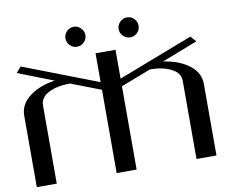

<svg xmlns="http://www.w3.org/2000/svg" viewBox="-95 -1060 1440 1184"><g transform="rotate(-10 625.0 -467.5)"><path d="M770.5 -934.6Q796.9 -934.6 814.9 -916Q833 -897.5 833 -872.1Q833 -846.7 814.9 -828.1Q796.9 -809.6 770.5 -809.6Q745.1 -809.6 726.6 -828.1Q708 -846.7 708 -872.1Q708 -897.5 726.6 -916Q745.1 -934.6 770.5 -934.6ZM393.6 -828.1Q375 -846.7 375 -872.1Q375 -897.5 393.6 -916Q412.1 -934.6 437.5 -934.6Q462.9 -934.6 481.4 -916Q500 -897.5 500 -872.1Q500 -846.7 481.4 -828.1Q462.9 -809.6 437.5 -809.6Q412.1 -809.6 393.6 -828.1ZM667 -750V-569.3L1135.7 -750L1167 -714.8L943.4 -627.9Q1043.9 -613.3 1105.5 -565.4Q1167 -517.6 1167 -448.2V0H1042V-489.3Q1042 -539.1 988.8 -566.4Q935.5 -593.8 854.5 -593.8L667 -521.5V0H542V-521.5L354.5 -593.8Q272.5 -593.8 219.7 -566.4Q167 -539.1 167 -489.3V0H42V-448.2Q42 -516.6 103.5 -564.9Q165 -613.3 264.6 -627.9L42 -714.8L73.2 -750L542 -569.3V-750Z"/></g></svg>

Font: okolaks
Style: Bold
Weight: 600
Width: 8
Version: Version 000.6.0